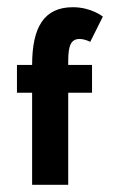

<svg xmlns="http://www.w3.org/2000/svg" viewBox="-20 -512 331 532"><path d="M69 -332H27V-255H69V0H169V-255H235V-332H169C169 -369 169 -404 200 -404C216 -404 230 -396 230 -396L265 -466C265 -466 233 -492 182 -492C103 -492 69 -438 69 -332Z"/></svg>

Font: Hussar Tani
Style: Bold
Weight: 700
Foundry: Cannot Into Space Fonts
Version: Version 0.92